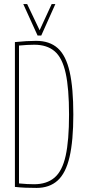

<svg xmlns="http://www.w3.org/2000/svg" viewBox="-20 -910 414 940"><path d="M159 10Q133 10 105.5 9Q78 8 53 5V-704Q112 -710 157 -710Q223 -710 263 -674Q303 -638 321 -558.5Q339 -479 339 -349Q339 -221 320.5 -141.5Q302 -62 262 -26Q222 10 159 10ZM147 -8Q209 -8 247 -40.5Q285 -73 301.5 -147.5Q318 -222 318 -349Q318 -477 301.5 -552Q285 -627 247.5 -659Q210 -691 148 -691Q133 -691 112.5 -690Q92 -689 73 -687V-12Q91 -10 112 -9Q133 -8 147 -8ZM251 -890 182 -736H164L94 -890H113L174 -762L233 -890Z"/></svg>

Font: Georama Condensed Thin
Style: Regular
Weight: 100
Width: 3
Designer: Jean-Baptiste Levee
Foundry: Production Type
Version: Version 1.000